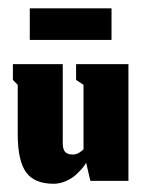

<svg xmlns="http://www.w3.org/2000/svg" viewBox="-20 -439 352 466"><path d="M52.3 -342H250.7V-418.7H52.3ZM189 -44.3 199.3 0H291.7V-283.3H164.7V-245L182.7 -233V-76.3Q181.7 -75.7 179.8 -74.2Q178 -72.7 177.2 -72Q176.3 -71.3 174.7 -70.2Q173 -69 172 -68.3Q171 -67.7 169.3 -66.8Q167.7 -66 166.5 -65.7Q165.3 -65.3 163.7 -64.8Q162 -64.3 160.3 -64.2Q158.7 -64 156.7 -64Q142.7 -64 137.3 -71.2Q132 -78.3 132.3 -93.3V-283.3H11.3V-245L23 -233V-114.3Q23 -49 43.2 -21Q63.3 7 110.3 7Q125.3 7 140 0.5Q154.7 -6 164.7 -15.2Q174.7 -24.3 180.8 -32Q187 -39.7 189 -44.3Z"/></svg>

Font: Jomhuria
Style: Regular
Weight: 400
Designer: Arabic design by Kourosh Beigpour, Latin design by Eben Sorkin, engineering by Lasse Fister and Khaled Hosney
Version: Version 1.0000